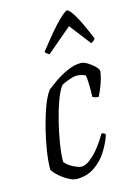

<svg xmlns="http://www.w3.org/2000/svg" viewBox="-115 -805 603 865"><g transform="rotate(-15 187.0 -372.5)"><path d="M133 0Q117 0 95 -12Q73 -24 54 -41Q35 -58 28 -72Q28 -108 35.5 -157Q43 -206 56 -257.5Q69 -309 85 -352.5Q101 -396 119 -420Q136 -434 163.5 -453Q191 -472 223 -486Q255 -500 284 -500Q298 -500 315.5 -489.5Q333 -479 346.5 -465.5Q360 -452 361 -443Q357 -412 345.5 -381.5Q334 -351 324 -332Q309 -332 296 -339Q297 -362 296.5 -393.5Q296 -425 293 -440Q283 -445 272 -447.5Q261 -450 254 -450Q238 -450 217.5 -442.5Q197 -435 181 -427Q164 -406 148.5 -363.5Q133 -321 120.5 -270Q108 -219 100.5 -171Q93 -123 93 -90Q109 -71 133 -59.5Q157 -48 168 -48Q188 -48 211.5 -67Q235 -86 256.5 -114Q278 -142 293 -169Q307 -169 311 -159Q300 -125 277.5 -88Q255 -51 219 -25.5Q183 0 133 0ZM159 -574Q152 -579 146.5 -583.5Q141 -588 141 -591Q209 -678 243 -711.5Q277 -745 286 -745Q296 -745 317 -711.5Q338 -678 374 -591Q372 -588 368 -583.5Q364 -579 354 -574L277 -674Z"/></g></svg>

Font: Texturina 72pt 72pt ExtraLight
Style: Italic
Weight: 200
Italic angle: -11°
Designer: Guillermo Torres Carreño
Foundry: Omnibus-Type
Version: Version 1.002; ttfautohint (v1.8.3)